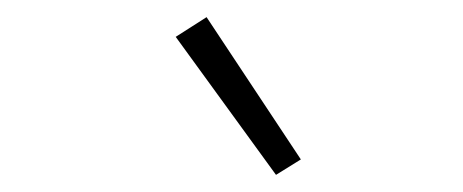

<svg xmlns="http://www.w3.org/2000/svg" viewBox="-20 -793 540 224"><path d="M302 -589 185 -750 221 -773 331 -607Z"/></svg>

Font: Iosevka Slab XLtObl
Style: Regular
Weight: 200
Italic angle: -9°
Monospace: yes
Designer: Belleve Invis
Foundry: Belleve Invis
Version: Version 11.1.1; ttfautohint (v1.8.3)